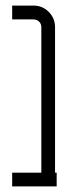

<svg xmlns="http://www.w3.org/2000/svg" viewBox="-20 -663 245 683"><path d="M23.3 -643.1H99.5Q131.2 -643.1 153.5 -620.6Q175.8 -598.1 175.8 -566.4V-48.7H181.6V0H23.3V-48.7H127V-566.4Q127 -578.1 119.1 -586Q111.2 -593.9 99.5 -593.9H23.3Z"/></svg>

Font: Marapfhont
Style: Book
Weight: 400
Version: Version 0.15